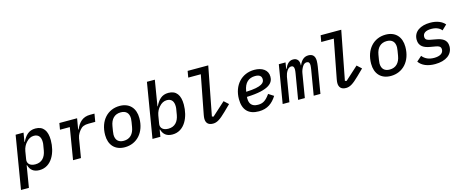

<svg xmlns="http://www.w3.org/2000/svg" viewBox="-44 -1525 6088 2510"><g transform="rotate(-15 3000.0 -270.0)"><path d="M7 200H114L162 -93H167C186 -25 231 12 310 12C475 12 552 -163 552 -328C552 -456 502 -528 395 -528C304 -528 257 -474 217 -394H213L233 -516H126ZM277 -75C205 -75 174 -111 174 -154C174 -160 175 -166 176 -173L193 -276C201 -324 223 -362 246 -387C277 -423 312 -441 352 -441C416 -441 444 -398 444 -333C444 -318 443 -302 440 -290L428 -219C413 -135 366 -75 277 -75Z M872 0 915 -258C923 -306 953 -344 966 -360C994 -395 1028 -409 1085 -409H1175L1193 -516H1133C1033 -516 978 -459 939 -370H933L958 -516H718L703 -429H836L765 0Z M1465 12C1626 12 1745 -112 1745 -308C1745 -440 1670 -528 1535 -528C1374 -528 1255 -404 1255 -208C1255 -76 1330 12 1465 12ZM1472 -73C1404 -73 1362 -109 1362 -185C1362 -197 1364 -213 1367 -232L1378 -298C1393 -389 1444 -443 1528 -443C1596 -443 1638 -407 1638 -331C1638 -319 1636 -303 1633 -284L1622 -218C1607 -127 1556 -73 1472 -73Z M1840 0H1947L1962 -93H1967C1986 -25 2031 12 2110 12C2275 12 2352 -163 2352 -328C2352 -456 2302 -528 2195 -528C2104 -528 2057 -474 2017 -394H2013L2070 -740H1963ZM2077 -75C2005 -75 1974 -111 1974 -154C1974 -160 1975 -166 1976 -173L1993 -276C2001 -324 2023 -362 2046 -387C2077 -423 2112 -441 2152 -441C2216 -441 2244 -398 2244 -333C2244 -318 2243 -302 2240 -290L2228 -219C2213 -135 2166 -75 2077 -75Z M2658 12C2710 12 2754 -14 2839 -97L2925 -181L2865 -236L2687 -75L2666 -82L2793 -740H2514L2499 -653H2669L2569 -132C2565 -111 2563 -93 2563 -80C2563 -24 2591 12 2658 12Z M3348 -447C3411 -447 3434 -420 3434 -381C3434 -338 3407 -286 3183 -278L3185 -289C3202 -396 3260 -447 3348 -447ZM3279 12C3396 12 3467 -45 3522 -132L3452 -177C3397 -100 3357 -74 3291 -74C3199 -74 3174 -126 3174 -191C3174 -200 3174 -206 3175 -211C3491 -222 3540 -310 3540 -388C3540 -480 3461 -528 3358 -528C3186 -528 3066 -397 3066 -209C3066 -64 3138 12 3279 12Z M3693 0 3748 -330C3753 -355 3762 -384 3779 -409C3796 -434 3815 -446 3838 -446C3862 -446 3874 -429 3874 -396C3874 -381 3872 -365 3869 -346L3811 0H3902L3956 -325C3961 -356 3974 -385 3989 -409C4004 -434 4023 -446 4046 -446C4072 -446 4085 -430 4085 -397C4085 -384 4082 -360 4079 -341L4022 0H4113L4172 -354C4176 -378 4179 -410 4179 -430C4179 -494 4149 -528 4090 -528C4029 -528 3991 -488 3966 -428H3962C3963 -433 3963 -438 3963 -443C3963 -490 3939 -528 3883 -528C3827 -528 3794 -487 3770 -431H3765L3779 -516H3688L3602 0Z M4458 12C4510 12 4554 -14 4639 -97L4725 -181L4665 -236L4487 -75L4466 -82L4593 -740H4314L4299 -653H4469L4369 -132C4365 -111 4363 -93 4363 -80C4363 -24 4391 12 4458 12Z M5065 12C5226 12 5345 -112 5345 -308C5345 -440 5270 -528 5135 -528C4974 -528 4855 -404 4855 -208C4855 -76 4930 12 5065 12ZM5072 -73C5004 -73 4962 -109 4962 -185C4962 -197 4964 -213 4967 -232L4978 -298C4993 -389 5044 -443 5128 -443C5196 -443 5238 -407 5238 -331C5238 -319 5236 -303 5233 -284L5222 -218C5207 -127 5156 -73 5072 -73Z M5664 12C5809 12 5904 -55 5904 -165C5904 -258 5832 -285 5758 -298L5683 -312C5646 -319 5616 -329 5616 -370C5616 -418 5656 -446 5731 -446C5806 -446 5850 -417 5870 -389L5936 -452C5897 -499 5829 -528 5737 -528C5610 -528 5511 -471 5511 -359C5511 -266 5581 -235 5658 -222L5733 -209C5770 -202 5798 -191 5798 -151C5798 -99 5751 -70 5672 -70C5603 -70 5550 -93 5513 -140L5445 -80C5486 -20 5563 12 5664 12Z"/></g></svg>

Font: IBM Mono Medium
Style: Italic
Weight: 500
Italic angle: -9°
Monospace: yes
Designer: Mike Abbink, Paul van der Laan, Pieter van Rosmalen
Foundry: Bold Monday
Version: Version 2.3